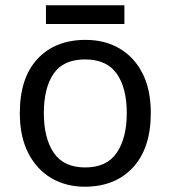

<svg xmlns="http://www.w3.org/2000/svg" viewBox="-20 -697 645 727"><path d="M551 -269Q551 -136 483.5 -63Q416 10 301 10Q230 10 174.5 -22.5Q119 -55 87 -117.5Q55 -180 55 -269Q55 -402 122 -474Q189 -546 304 -546Q377 -546 432.5 -513.5Q488 -481 519.5 -419.5Q551 -358 551 -269ZM146 -269Q146 -174 183.5 -118.5Q221 -63 303 -63Q384 -63 422 -118.5Q460 -174 460 -269Q460 -364 422 -418Q384 -472 302 -472Q220 -472 183 -418Q146 -364 146 -269ZM451 -677V-606H154V-677Z"/></svg>

Font: Noto Sans Gunjala Gondi
Style: Regular
Weight: 400
Designer: Ek Type
Foundry: Ek Type
Version: Version 1.004